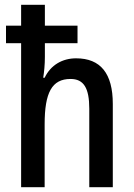

<svg xmlns="http://www.w3.org/2000/svg" viewBox="-20 -846 557 800"><path d="M167 -826H68V-739H5V-666H68V-66H166V-328C166 -460 196 -517 274 -517C329 -517 352 -479 352 -393V-66H450V-413C450 -540 399 -603 297 -603C240 -603 191 -575 166 -522H160C164 -546 167 -577 167 -609V-666H303V-739H167Z"/></svg>

Font: Noto Sans Malayalam UI Condensed Medium
Style: Regular
Weight: 500
Width: 3
Designer: Jelle Bosma - Monotype Design Team
Foundry: Monotype Imaging Inc.
Version: Version 2.104